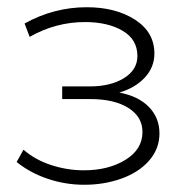

<svg xmlns="http://www.w3.org/2000/svg" viewBox="-20 -506 515 531"><path d="M421 -137Q421 -95 393 -62.5Q365 -30 317 -12.5Q269 5 213 5Q161 5 112 -11.5Q63 -28 26 -58L45 -92Q77 -64 121.5 -49.5Q166 -35 212 -35Q280 -35 327 -64Q374 -93 374 -141Q374 -183 335 -207.5Q296 -232 230 -232H152V-267H228Q286 -267 323 -290Q360 -313 360 -351Q360 -397 319 -421Q278 -445 215 -445Q134 -445 62 -404L48 -441Q129 -486 220 -486Q300 -486 353.5 -451.5Q407 -417 407 -358Q407 -320 380.5 -291.5Q354 -263 310 -250Q363 -240 392 -210Q421 -180 421 -137Z"/></svg>

Font: Montserrat Ace
Style: Light
Weight: 300
Designer: Julieta Ulanovsky
Foundry: Julieta Ulanovsky
Version: Version 1